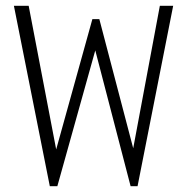

<svg xmlns="http://www.w3.org/2000/svg" viewBox="-20 -643 640 663"><path d="M152 0 28 -623H79L174 -127L299 -577H323L440 -131L532 -623H578L455 0H431L309 -469L178 0Z"/></svg>

Font: Inconsolata Expanded Light
Style: Regular
Weight: 300
Width: 7
Monospace: yes
Designer: Raph Levien, Cyreal, Brenton Simpson
Foundry: Raph Levien, Cyreal, Google
Version: Version 3.001; ttfautohint (v1.8.2.53-6de2)